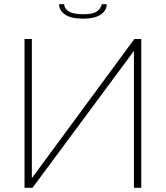

<svg xmlns="http://www.w3.org/2000/svg" viewBox="-20 -896 791 916"><path d="M376 -807Q319 -807 290.5 -826.5Q262 -846 262 -876H286Q286 -856 307.5 -842Q329 -828 376 -828Q421 -828 440 -840Q459 -852 466 -876H489Q489 -846 460.5 -826.5Q432 -807 376 -807ZM97 0V-710H132V-46L621 -710H654V0H619V-653L135 0Z"/></svg>

Font: Raleway-v4020 ExtraLight
Style: Regular
Weight: 275
Designer: Matt McInerney, Pablo Impallari, Rodrigo Fuenzalida
Foundry: Matt McInerney, Pablo Impallari, Rodrigo Fuenzalida
Version: Version 4.020;PS 004.020;hotconv 1.0.88;makeotf.lib2.5.64775